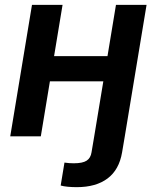

<svg xmlns="http://www.w3.org/2000/svg" viewBox="-20 -566 651 797"><path d="M298.8 210.9Q278.8 210.9 261.2 209.2Q243.7 207.5 231.9 204.1L247.6 108.9Q257.3 110.4 267.1 111.1Q276.9 111.8 286.1 111.8Q323.2 111.8 339.8 100.8Q356.4 89.8 359.9 66.4L371.1 0H498L486.8 66.4Q474.6 138.7 426.5 174.8Q378.4 210.9 298.8 210.9ZM460 -333 442.9 -228.5H152.8L169.9 -333ZM239.7 -545.9 149.4 0H22.5L112.8 -545.9ZM588.4 -545.9 498 0H371.1L461.4 -545.9Z"/></svg>

Font: Inter SemiBold
Style: Italic
Weight: 600
Italic angle: -9.3988°
Designer: Rasmus Andersson
Foundry: rsms
Version: Version 4.001;git-66647c0bb